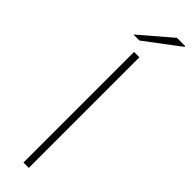

<svg xmlns="http://www.w3.org/2000/svg" viewBox="-287 -820 810 810"><g transform="rotate(45 118.0 -415.0)"><path d="M100 0V-660H132V0ZM46 -710 186 -830H234L236 -826L82 -710Z"/></g></svg>

Font: Mada ExtraLight
Style: Regular
Weight: 250
Designer: Khaled Hosny
Version: Version 1.5